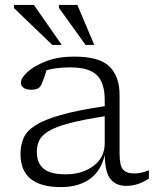

<svg xmlns="http://www.w3.org/2000/svg" viewBox="-20 -752 630 782"><path d="M494.5 5Q453 5 430.5 -22Q408 -49 406.5 -120Q390.5 -54 344.5 -22Q298.5 10 228 10Q63.5 10 63.5 -125Q63.5 -160.5 75.8 -189.2Q88 -218 123.5 -241Q159 -264 227 -283.5Q295 -303 406.5 -319.5V-345.5Q406.5 -414 374.8 -445.8Q343 -477.5 265.5 -477.5Q210 -477.5 169.5 -466Q159.5 -432.5 149.5 -409.5Q143 -395 132.5 -390.8Q122 -386.5 109 -386.5Q86.5 -386.5 75.8 -394.8Q65 -403 65 -415Q65 -434 92.2 -459Q119.5 -484 168.2 -502.8Q217 -521.5 281.5 -521.5Q386 -521.5 426.5 -480.5Q467 -439.5 467 -365.5V-128.5Q467 -78 480.8 -61.8Q494.5 -45.5 528 -45.5Q554.5 -45.5 586.5 -58.5V-25Q543 5 494.5 5ZM130 -133.5Q130 -87.5 157.8 -64.8Q185.5 -42 247 -42Q315.5 -42 361 -76.5Q406.5 -111 406.5 -167.5V-278.5Q317 -264.5 262 -250Q207 -235.5 178.5 -218.2Q150 -201 140 -180.2Q130 -159.5 130 -133.5ZM231.5 -569H193L37 -719V-732H118ZM364 -569H328.5L220 -720V-732H295Z"/></svg>

Font: Newsreader 6pt Light
Style: Regular
Weight: 300
Designer: Hugues Gentile
Foundry: Production Type
Version: Version 1.003; ttfautohint (v1.8.3)